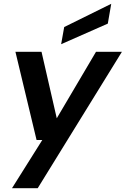

<svg xmlns="http://www.w3.org/2000/svg" viewBox="-20 -768 660 1008"><path d="M43 220 202 -33H172L61 -496H198L278 -147L484 -496H620L178 220ZM301 -536 317 -626 564 -748 546 -644Z"/></svg>

Font: DeepMind Sans
Style: Bold Italic
Weight: 700
Italic angle: -10°
Designer: Jonny Pinhorn / Modifications: Colophon Foundry
Foundry: Colophon Foundry
Version: Version 1.002; ttfautohint (v1.8.2)